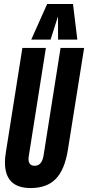

<svg xmlns="http://www.w3.org/2000/svg" viewBox="-20 -943 446 973"><path d="M135.1 10Q69.9 10 37.5 -22.6Q5 -55.1 5 -120.8Q5 -133.2 6.2 -145.4Q7.4 -157.6 10.5 -176.1L93.4 -700H212.5L125.7 -151Q121.9 -128.3 129.6 -115.6Q137.2 -102.8 155.5 -102.8Q193 -102.8 201.1 -157L286.9 -700H406.3L324 -183.6Q307.8 -82.7 262.7 -36.4Q217.5 10 135.1 10ZM138.4 -742.3 219 -922.8H349.9L371.9 -742.3H274.3L273.9 -860.2L236.3 -742.3Z"/></svg>

Font: Georama
Style: Italic
Weight: 400
Width: 2
Italic angle: -9°
Designer: Jean-Baptiste Levee
Foundry: Production Type
Version: Version 1.000